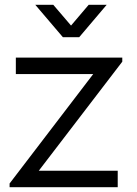

<svg xmlns="http://www.w3.org/2000/svg" viewBox="-20 -780 570 800"><path d="M20 0H470.5V-68.5H141.5L489.5 -523V-540H46V-471.5H368.5L20 -15.5ZM127 -760 242 -625H310L424.5 -760H349.5L276 -673.5L202 -760Z"/></svg>

Font: Eudonet
Style: Regular
Weight: 400
Designer: Mikhail Sharanda
Foundry: Mikhail Sharanda
Version: Version 4.503;Glyphs 3.1.2 (3151)